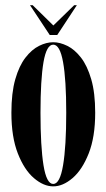

<svg xmlns="http://www.w3.org/2000/svg" viewBox="-20 -684 397 716"><path d="M178.5 11Q142.5 11 106.5 -19.8Q70.5 -50.5 46.5 -111.8Q22.5 -173 22.5 -263.5Q22.5 -338 37 -388.5Q51.5 -439 75 -469.2Q98.5 -499.5 125.8 -513Q153 -526.5 178.5 -526.5Q203.5 -526.5 231 -513Q258.5 -499.5 282 -469.2Q305.5 -439 320.2 -388.5Q335 -338 335 -263.5Q335 -173 310.8 -111.8Q286.5 -50.5 250.5 -19.8Q214.5 11 178.5 11ZM178.5 2Q203.5 2 215.2 -67.8Q227 -137.5 227 -263.5Q227 -387 215.2 -452.2Q203.5 -517.5 178.5 -517.5Q153.5 -517.5 142.2 -452.2Q131 -387 131 -263.5Q131 -137.5 142.2 -67.8Q153.5 2 178.5 2ZM165.5 -553.5 92 -664.5H102L179 -589L256.5 -664.5H266.5L193.5 -553.5Z"/></svg>

Font: Imbue 100pt SemiBold
Style: Regular
Weight: 600
Designer: Tyler Finck
Foundry: Etcetera Type Company
Version: Version 1.102; ttfautohint (v1.8.3)